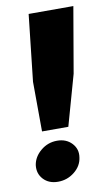

<svg xmlns="http://www.w3.org/2000/svg" viewBox="-77 -670 408 719"><g transform="rotate(-10 127.5 -311.0)"><path d="M58 -188 57 -377 85 -630H255L212 -380L158 -188ZM85 8Q50 8 29.5 -14Q9 -36 13 -68Q18 -99 45 -121.5Q72 -144 107 -144Q142 -144 163 -121.5Q184 -99 179 -68Q175 -36 147.5 -14Q120 8 85 8Z"/></g></svg>

Font: Alumni Sans Black
Style: Italic
Weight: 900
Italic angle: -8°
Version: Version 1.016